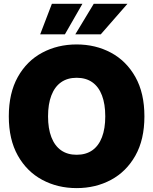

<svg xmlns="http://www.w3.org/2000/svg" viewBox="-20 -970 799 1001"><path d="M379.4 10.7Q280.3 10.7 200 -32.5Q119.6 -75.7 72.8 -159.2Q25.9 -242.7 25.9 -363.3Q25.9 -484.9 72.8 -568.6Q119.6 -652.3 200 -695.3Q280.3 -738.3 379.4 -738.3Q478.5 -738.3 558.6 -695.3Q638.7 -652.3 685.8 -568.6Q732.9 -484.9 732.9 -363.3Q732.9 -242.2 685.8 -158.7Q638.7 -75.2 558.6 -32.2Q478.5 10.7 379.4 10.7ZM379.4 -163.1Q428.2 -163.1 461.4 -186.5Q494.6 -210 511.7 -254.9Q528.8 -299.8 528.8 -363.3Q528.8 -427.2 511.7 -472.4Q494.6 -517.6 461.4 -541Q428.2 -564.5 379.4 -564.5Q331.5 -564.5 298.3 -541Q265.1 -517.6 247.8 -472.4Q230.5 -427.2 230.5 -363.3Q230.5 -299.8 247.8 -254.9Q265.1 -210 298.3 -186.5Q331.5 -163.1 379.4 -163.1ZM318.4 -791H189.5L250.5 -950.2H409.7ZM505.4 -791H372.6L468.8 -950.2H644.5Z"/></svg>

Font: Inter 24pt Black
Style: Regular
Weight: 900
Designer: Rasmus Andersson
Foundry: rsms
Version: Version 4.001;git-66647c0bb